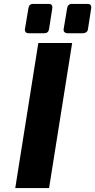

<svg xmlns="http://www.w3.org/2000/svg" viewBox="-20 -962 487 982"><path d="M176 -742H349L231 0H58ZM107 -810 125 -918Q128 -942 149 -942H230Q248 -942 248 -923L231 -814Q228 -792 206 -792H126Q117 -792 112 -797Q107 -802 107 -810ZM305 -810 323 -918Q326 -942 348 -942H428Q447 -942 447 -923L430 -814Q429 -803 421.5 -797.5Q414 -792 404 -792H324Q316 -792 310.5 -797Q305 -802 305 -810Z"/></svg>

Font: Exo ExtraBold
Style: Italic
Weight: 800
Italic angle: -9°
Designer: Natanael Gama
Foundry: Natanael Gama
Version: Version 1.500; ttfautohint (v1.6)